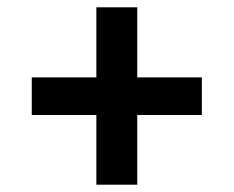

<svg xmlns="http://www.w3.org/2000/svg" viewBox="-20 -569 640 526"><path d="M244 -63V-254H67V-357H244V-549H356V-357H533V-254H356V-63Z"/></svg>

Font: IBM Plex Arabic SemiBold
Style: Regular
Weight: 600
Designer: Mike Abbink, Paul van der Laan, Pieter van Rosmalen, Wael Morcos, Khajak Apelian
Foundry: Bold Monday
Version: Version 1.0